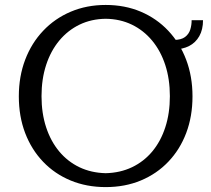

<svg xmlns="http://www.w3.org/2000/svg" viewBox="-20 -745 853 775"><path d="M406.7 10.2Q329.4 10.2 265 -16.5Q200.6 -43.2 153.8 -92.3Q106.9 -141.4 81.4 -208.4Q56 -275.3 56 -356Q56 -436.6 81.7 -504.1Q107.4 -571.5 154.5 -621Q201.5 -670.6 265.7 -697.8Q329.9 -725 406.7 -725Q483.9 -725 548.1 -697.9Q612.2 -670.7 659 -621.1Q705.9 -571.5 731.4 -504.1Q757 -436.6 757 -356Q757 -275.3 731.7 -208.4Q706.4 -141.4 659.5 -92.3Q612.7 -43.2 548.5 -16.5Q484.3 10.2 406.7 10.2ZM406.7 -45.9Q465.1 -47.3 512.8 -70Q560.6 -92.8 594.8 -133.8Q629 -174.9 647.3 -231.4Q665.7 -287.8 665.7 -356.8Q665.7 -425.7 647.1 -482.7Q628.5 -539.7 594 -581.2Q559.6 -622.6 512.1 -645.6Q464.6 -668.5 406.7 -669.2Q348.7 -668.5 301.2 -645.6Q253.7 -622.6 219.3 -581.2Q184.8 -539.7 166.2 -482.7Q147.6 -425.7 147.6 -356.8Q147.6 -288.2 166.1 -231.5Q184.7 -174.9 218.9 -133.8Q253.1 -92.8 300.6 -70Q348.2 -47.3 406.7 -45.9ZM799.5 -663.6Q799.5 -625.7 784.5 -599.1Q769.5 -572.6 743.2 -559.2Q716.9 -545.8 682.1 -545.8V-583.8Q711.3 -583.9 726.8 -595.6Q742.3 -607.3 748 -625.7Q753.7 -644.1 753.5 -663.6Z"/></svg>

Font: Russolo 10pt ExtraLight
Style: Regular
Weight: 200
Designer: Micah Stupak-Hahn
Version: Version 1.000